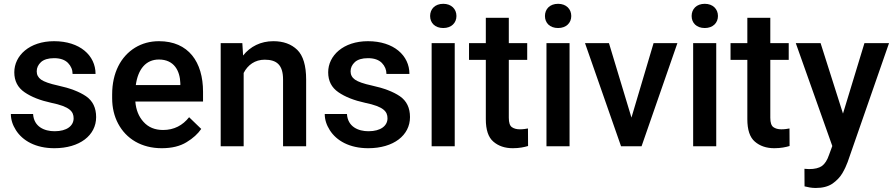

<svg xmlns="http://www.w3.org/2000/svg" viewBox="-20 -749 4578 983"><path d="M356.9 -143.1C356.9 -105.5 322.8 -77.1 259.8 -77.1C207 -77.1 153.3 -100.1 149.4 -165.5H35.6C35.6 -136.7 44.4 -109.4 61.5 -82.5C95.7 -28.8 162.1 9.8 258.3 9.8C388.2 9.8 472.2 -56.2 472.2 -149.4C472.2 -196.8 455.1 -232.4 420.4 -256.3C385.7 -279.8 337.9 -297.9 277.3 -311C234.4 -320.3 205.6 -330.6 190.4 -341.3C175.3 -352.1 168 -366.2 168 -383.8C168 -401.9 175.3 -417.5 189.9 -431.2C204.6 -444.3 227.1 -451.2 256.8 -451.2C288.6 -451.2 312 -442.9 328.1 -426.8C343.8 -410.6 351.6 -391.6 351.6 -370.6H469.2C469.2 -464.8 389.2 -538.1 256.8 -538.1C130.9 -538.1 53.2 -464.4 53.2 -378.9C53.2 -334.5 70.8 -300.8 105.5 -276.9C140.1 -252.9 186 -234.9 242.2 -222.7C337.9 -203.1 356.9 -177.7 356.9 -143.1Z M808.1 9.8C859.4 9.8 901.9 -0.5 935.1 -21C968.3 -41 993.2 -64 1010.3 -88.9L948.2 -148.9C915.5 -107.4 871.6 -83.5 814.9 -83.5C772.9 -83.5 739.7 -97.2 714.8 -125C689.9 -152.3 676.3 -187 672.9 -229H1019.5V-279.3C1019.5 -431.2 945.3 -538.1 793.9 -538.1C748.5 -538.1 707.5 -526.9 671.4 -504.9C598.6 -460 554.2 -376.5 554.2 -265.6V-246.1C554.2 -197.8 564.5 -154.3 585 -115.7C626 -38.6 704.1 9.8 808.1 9.8ZM793.5 -444.3C871.6 -444.3 901.4 -386.2 903.3 -322.8V-313.5H675.3C686.5 -395 727.1 -444.3 793.5 -444.3Z M1335 -443.4C1396 -443.4 1429.2 -417.5 1429.2 -341.8V0H1547.4V-341.3C1547.4 -413.1 1532.2 -463.9 1502 -493.7C1471.2 -523.4 1430.7 -538.1 1379.4 -538.1C1314.9 -538.1 1261.7 -511.2 1224.6 -464.8L1220.7 -528.3H1109.9V0H1227.5V-375.5C1248.5 -416.5 1285.6 -443.4 1335 -443.4Z M1963.9 -143.1C1963.9 -105.5 1929.7 -77.1 1866.7 -77.1C1814 -77.1 1760.3 -100.1 1756.3 -165.5H1642.6C1642.6 -136.7 1651.4 -109.4 1668.5 -82.5C1702.6 -28.8 1769 9.8 1865.2 9.8C1995.1 9.8 2079.1 -56.2 2079.1 -149.4C2079.1 -196.8 2062 -232.4 2027.3 -256.3C1992.7 -279.8 1944.8 -297.9 1884.3 -311C1841.3 -320.3 1812.5 -330.6 1797.4 -341.3C1782.2 -352.1 1774.9 -366.2 1774.9 -383.8C1774.9 -401.9 1782.2 -417.5 1796.9 -431.2C1811.5 -444.3 1834 -451.2 1863.8 -451.2C1895.5 -451.2 1918.9 -442.9 1935.1 -426.8C1950.7 -410.6 1958.5 -391.6 1958.5 -370.6H2076.2C2076.2 -464.8 1996.1 -538.1 1863.8 -538.1C1737.8 -538.1 1660.2 -464.4 1660.2 -378.9C1660.2 -334.5 1677.7 -300.8 1712.4 -276.9C1747.1 -252.9 1793 -234.9 1849.1 -222.7C1944.8 -203.1 1963.9 -177.7 1963.9 -143.1Z M2182.1 -667C2182.1 -631.8 2207 -605.5 2249.5 -605.5C2291 -605.5 2316.9 -631.8 2316.9 -667C2316.9 -702.6 2291 -729.5 2249.5 -729.5C2207 -729.5 2182.1 -702.6 2182.1 -667ZM2189.9 -528.3V0H2308.1V-528.3Z M2585 -528.3V-657.7H2467.3V-528.3H2381.3V-442.4H2467.3V-138.7C2467.3 -84.5 2480 -45.9 2505.9 -23.9C2531.7 -1.5 2564.9 9.8 2605.5 9.8C2638.7 9.8 2664.1 4.4 2683.6 -1.5L2683.1 -91.3C2673.8 -89.4 2657.7 -86.9 2641.6 -86.9C2624.5 -86.9 2610.8 -90.8 2600.6 -98.1C2590.3 -105.5 2585 -121.1 2585 -146V-442.4H2679.2V-528.3Z M2770 -667C2770 -631.8 2794.9 -605.5 2837.4 -605.5C2878.9 -605.5 2904.8 -631.8 2904.8 -667C2904.8 -702.6 2878.9 -729.5 2837.4 -729.5C2794.9 -729.5 2770 -702.6 2770 -667ZM2777.8 -528.3V0H2896V-528.3Z M2975.1 -528.3 3159.7 0H3264.6L3448.2 -528.3H3326.2L3212.9 -147L3097.7 -528.3Z M3521 -667C3521 -631.8 3545.9 -605.5 3588.4 -605.5C3629.9 -605.5 3655.8 -631.8 3655.8 -667C3655.8 -702.6 3629.9 -729.5 3588.4 -729.5C3545.9 -729.5 3521 -702.6 3521 -667ZM3528.8 -528.3V0H3647V-528.3Z M3923.8 -528.3V-657.7H3806.2V-528.3H3720.2V-442.4H3806.2V-138.7C3806.2 -84.5 3818.8 -45.9 3844.7 -23.9C3870.6 -1.5 3903.8 9.8 3944.3 9.8C3977.5 9.8 4002.9 4.4 4022.5 -1.5L4022 -91.3C4012.7 -89.4 3996.6 -86.9 3980.5 -86.9C3963.4 -86.9 3949.7 -90.8 3939.5 -98.1C3929.2 -105.5 3923.8 -121.1 3923.8 -146V-442.4H4018.1V-528.3Z M4054.2 -528.3 4241.2 -1.5 4224.1 44.9C4215.3 70.8 4203.6 89.4 4188.5 100.6C4173.3 111.3 4151.4 116.7 4122.1 116.7C4116.7 116.7 4106 115.7 4098.6 115.2L4099.1 205.1C4116.2 209.5 4135.3 213.4 4156.2 213.4C4191.4 213.4 4219.7 206.1 4241.7 191.4C4263.2 176.3 4280.3 158.7 4292.5 138.2C4304.7 117.2 4313.5 98.1 4319.8 80.6L4531.7 -528.3H4405.8L4295.9 -167.5L4181.2 -528.3Z"/></svg>

Font: Vazirmatn Medium
Style: Regular
Weight: 500
Designer: Saber Rastikerdar
Foundry: Saber Rastikerdar
Version: Version 33.003